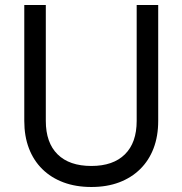

<svg xmlns="http://www.w3.org/2000/svg" viewBox="-20 -731 729 767"><path d="M345 16Q283 16 233.5 -2.5Q184 -21 149 -55.5Q114 -90 95.5 -138.5Q77 -187 77 -248V-711H163V-248Q163 -161 210 -114.5Q257 -68 345 -68Q432 -68 479 -114.5Q526 -161 526 -248V-711H612V-248Q612 -187 593.5 -138.5Q575 -90 540 -55.5Q505 -21 456 -2.5Q407 16 345 16Z"/></svg>

Font: Geist
Style: Regular
Weight: 400
Designer: Basement.studio, Andrés Briganti, Mateo Zaragoza
Foundry: Basement.studio, Vercel, Andrés Briganti, Guido Ferreyra, Mateo Zaragoza
Version: Version 1.401